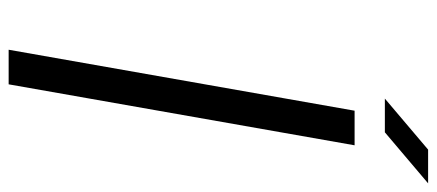

<svg xmlns="http://www.w3.org/2000/svg" viewBox="-303 -707 1010 444"><g transform="rotate(90 202.0 -485.0)"><path d="M175 0H95L236 -800H316ZM404 -970 286 -870H208L326 -970Z"/></g></svg>

Font: Gauge
Style: Oblique
Weight: 400
Italic angle: -80°
Designer: Daniel Pimley
Foundry: Daniel Pimley
Version: Version 2.0